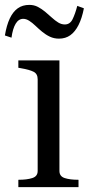

<svg xmlns="http://www.w3.org/2000/svg" viewBox="-42 -765 364 785"><path d="M199 -607Q179 -607 162 -615Q145 -623 130 -635.5Q115 -648 102.5 -660Q90 -672 77.5 -680Q65 -688 53 -688Q34 -688 22 -668Q10 -648 5 -611L-22 -620Q-15 -662 -2 -689.5Q11 -717 30.5 -731Q50 -745 78 -745Q97 -745 112.5 -737Q128 -729 142.5 -717Q157 -705 170 -693Q183 -681 196 -673Q209 -665 223 -665Q244 -665 254.5 -686Q265 -707 274 -741L301 -731Q293 -690 279 -662.5Q265 -635 245.5 -621Q226 -607 199 -607ZM201 -518V-66Q201 -44 222.5 -37Q244 -30 277 -30H279V0H33V-30H35Q68 -30 90 -37Q112 -44 112 -66V-441Q112 -463 95.5 -471.5Q79 -480 44 -486L33 -488V-518Z"/></svg>

Font: Roboto Serif 144pt
Style: Regular
Weight: 400
Version: Version 1.008